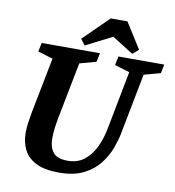

<svg xmlns="http://www.w3.org/2000/svg" viewBox="-88 -873 876 961"><g transform="rotate(10 350.5 -392.5)"><path d="M275 10Q202 10 158.5 -12Q115 -34 96 -72Q77 -110 77 -159Q77 -183 81 -210Q85 -237 90 -265L145 -546L69 -569L78 -614H374L365 -569L281 -546L226 -264Q220 -234 216.5 -206.5Q213 -179 213 -152Q213 -109 233.5 -82.5Q254 -56 308 -56Q359 -56 393.5 -84Q428 -112 448 -155.5Q468 -199 477 -245L535 -546L459 -569L468 -614H701L692 -569L608 -546L548 -236Q542 -205 527 -163Q512 -121 482 -81.5Q452 -42 402 -16Q352 10 275 10ZM292 -639 269 -669 397 -795H482L564 -665L534 -639L426 -707Z"/></g></svg>

Font: Manuale
Style: Bold Italic
Weight: 700
Italic angle: -11°
Version: Version 1.002